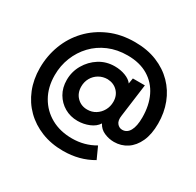

<svg xmlns="http://www.w3.org/2000/svg" viewBox="-179 -839 1287 1260"><g transform="rotate(30 464.5 -209.5)"><path d="M445 218Q355 218 281 188.5Q207 159 153.5 106Q100 53 71 -19.5Q42 -92 42 -178Q42 -270 73.5 -353Q105 -436 165 -499.5Q225 -563 309.5 -600Q394 -637 499 -637Q593 -637 666.5 -607Q740 -577 791.5 -524.5Q843 -472 870 -401.5Q897 -331 897 -249Q897 -168 871.5 -112.5Q846 -57 802.5 -28.5Q759 0 705 0Q667 0 631 -15.5Q595 -31 577 -66Q557 -34 515.5 -17Q474 0 429 0Q374 0 330 -25.5Q286 -51 260 -95.5Q234 -140 234 -198Q234 -261 265 -314.5Q296 -368 347.5 -400.5Q399 -433 464 -433Q507 -433 544 -419Q581 -405 598 -381L605 -423H696L663 -175Q657 -135 673 -115.5Q689 -96 712 -96Q748 -96 767.5 -131Q787 -166 787 -232Q787 -323 754 -391.5Q721 -460 657 -498.5Q593 -537 501 -537Q422 -537 357.5 -509.5Q293 -482 247 -433.5Q201 -385 175.5 -321.5Q150 -258 150 -186Q150 -95 189 -26.5Q228 42 296.5 80Q365 118 455 118Q549 118 627 72L667 160Q569 218 445 218ZM447 -96Q482 -96 510 -113.5Q538 -131 554.5 -160.5Q571 -190 571 -226Q571 -273 541.5 -303.5Q512 -334 465 -336Q429 -336 400 -319Q371 -302 354.5 -273Q338 -244 338 -208Q338 -159 369 -127.5Q400 -96 447 -96Z"/></g></svg>

Font: Plus Jakarta Sans
Style: Bold Italic
Weight: 700
Italic angle: -8°
Designer: Gumpita Rahayu
Foundry: Tokotype
Version: Version 2.071; ttfautohint (v1.8.4.7-5d5b);gftools[0.9.29]